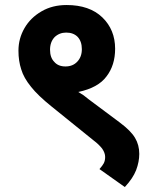

<svg xmlns="http://www.w3.org/2000/svg" viewBox="-20 -652 610 772"><path d="M54.2 -448.2Q54.2 -497.1 78.6 -539.1Q102.5 -580.6 147 -606.4Q190.4 -631.8 248 -631.8Q339.8 -631.8 391.6 -582Q442.9 -532.2 442.9 -456.1Q442.9 -389.6 408.2 -344.7Q375 -299.3 294.9 -282.2Q298.3 -280.3 316.4 -268.6Q329.1 -258.8 335 -253.9L461.9 -159.2Q506.3 -126 522.9 -97.7Q540 -69.3 540 -33.2Q540 -1.5 527.3 32.2Q514.2 65.4 481.9 100.1L379.9 27.8Q392.1 14.2 397 4.9Q402.8 -5.9 402.8 -21Q402.8 -37.1 390.6 -54.7Q376.5 -72.3 356.9 -86.9L187 -224.1Q132.3 -268.1 105 -302.7Q75.2 -339.4 65.4 -373Q54.2 -406.7 54.2 -448.2ZM181.2 -452.1Q181.2 -420.4 198.2 -403.3Q213.9 -384.8 243.2 -384.8Q272.5 -384.8 290.5 -403.8Q309.1 -423.3 309.1 -454.1Q309.1 -485.8 292 -503.9Q274.9 -521 246.1 -521Q218.8 -521 199.7 -502.9Q181.2 -483.4 181.2 -452.1Z"/></svg>

Font: Droid Sans Thai
Style: Bold
Weight: 700
Designer: Steve Matteson
Foundry: Ascender Corporation
Version: Version 1.00